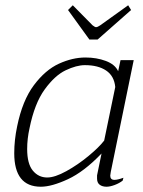

<svg xmlns="http://www.w3.org/2000/svg" viewBox="-20 -698 544 728"><path d="M238 -660 256 -678 331 -602Q340 -595 344 -595Q350 -595 360 -602L466 -678L477 -660L350 -548H319ZM34 -117Q34 -167 45 -219Q65 -317 108.5 -375Q152 -433 203.5 -456.5Q255 -480 304 -480Q346 -480 381 -467Q416 -454 428 -428L437 -470H487L400 -46Q398 -36 398 -32Q398 -16 414 -16Q426 -16 448 -24L445 -13Q432 -3 414.5 3.5Q397 10 384 10Q368 10 358 2.5Q348 -5 348 -21V-33L365 -116Q299 -47 237.5 -18.5Q176 10 135 10Q34 10 34 -117ZM375 -165 417 -368Q413 -410 382.5 -430.5Q352 -451 302 -451Q270 -451 229 -431.5Q188 -412 149.5 -359Q111 -306 92 -212Q83 -172 83 -133Q83 -77 104.5 -51Q126 -25 159 -25Q188 -25 231.5 -49Q275 -73 315.5 -106.5Q356 -140 375 -165Z"/></svg>

Font: Taviraj ExtraLight
Style: Italic
Weight: 275
Italic angle: -12°
Designer: Katatrad Team
Foundry: CadsonDemak
Version: Version 1.001